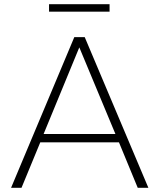

<svg xmlns="http://www.w3.org/2000/svg" viewBox="-20 -900 764 920"><path d="M360 -673 533 -258H189ZM640 0H691L386 -722H336L33 0H83L173 -218H550ZM505 -880H215V-844H505Z"/></svg>

Font: Perun ExtraLight
Style: Regular
Weight: 200
Foundry: Copyright (c) Stefan Peev, Context Ltd, 2016
Version: Version 1.089